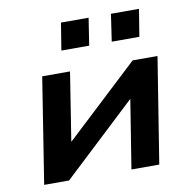

<svg xmlns="http://www.w3.org/2000/svg" viewBox="-81 -815 901 897"><g transform="rotate(-10 369.5 -366.5)"><path d="M57 0 136 -501H268L215 -165H205L565 -501H683L603 0H471L525 -338H536L175 0ZM484 -604 503 -733H636L615 -604ZM245 -604 266 -733H397L377 -604Z"/></g></svg>

Font: Nunito Sans 7pt SemiExpanded
Style: Bold Italic
Weight: 700
Width: 6
Italic angle: -9°
Designer: Vernon Adams
Foundry: Vernon Adams
Version: Version 3.101;gftools[0.9.27]